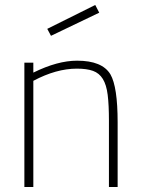

<svg xmlns="http://www.w3.org/2000/svg" viewBox="-20 -752 567 772"><path d="M453 0H418V-267Q418 -330 413 -370.5Q408 -411 393.5 -434.5Q379 -458 354 -467Q329 -476 289 -476Q206 -476 114 -427V0H78V-500H114V-460Q211 -508 290 -508Q391 -508 424 -453Q453 -403 453 -260ZM185 -608 170 -636 363 -732 379 -701Z"/></svg>

Font: Storia Sans Thin
Style: Regular
Weight: 100
Designer: Accademia di Belle Arti di Urbino and others
Foundry: Accademia di Belle Arti di Urbino and others.
Version: Version 60.001;May 25, 2020;FontCreator 12.0.0.2522 64-bit